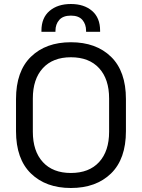

<svg xmlns="http://www.w3.org/2000/svg" viewBox="-20 -925 709 959"><path d="M334 14Q209 14 134.5 -58.5Q60 -131 60 -270V-430Q60 -569 134.5 -641.5Q209 -714 334 -714Q460 -714 534.5 -641.5Q609 -569 609 -430V-270Q609 -131 534.5 -58.5Q460 14 334 14ZM334 -61Q425 -61 475 -115.5Q525 -170 525 -267V-433Q525 -530 475 -584.5Q425 -639 334 -639Q244 -639 194 -584.5Q144 -530 144 -433V-267Q144 -170 194 -115.5Q244 -61 334 -61ZM187 -766V-772Q187 -836 227.5 -870.5Q268 -905 334 -905Q400 -905 440 -870.5Q480 -836 480 -772V-766H410V-771Q410 -804 391.5 -825.5Q373 -847 334 -847Q295 -847 276 -825.5Q257 -804 257 -771V-766Z"/></svg>

Font: Space Grotesk
Style: Regular
Weight: 400
Designer: Florian Karsten
Foundry: Florian Karsten
Version: Version 2.000